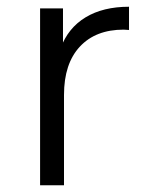

<svg xmlns="http://www.w3.org/2000/svg" viewBox="-20 -550 441 570"><path d="M99 0V-525H167V-382L160 -407Q182 -467 234 -498.5Q286 -530 363 -530V-461Q359 -461 355 -461.5Q351 -462 347 -462Q264 -462 217 -411.5Q170 -361 170 -268V0Z"/></svg>

Font: MOST Montserrat
Style: Regular
Weight: 400
Designer: Julieta Ulanovsky
Foundry: Julieta Ulanovsky
Version: Version 8.000;March 11, 2024;FontCreator 15.0.0.2926 64-bit